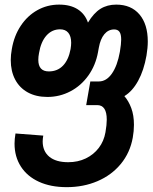

<svg xmlns="http://www.w3.org/2000/svg" viewBox="-20 -578 645 812"><path d="M41.5 29.5Q41.5 10.5 45.5 -13.5L163 -4.5Q160.5 9.5 160.5 20Q160.5 61.5 188.5 84.8Q216.5 108 268.5 108Q309.5 108 342.8 92Q376 76 397.8 47.5Q419.5 19 426 -18.5Q431.5 -50 431.5 -72Q431.5 -133.5 391 -133.5H344.5L362 -233.5H397.5Q430 -233.5 453.2 -266.8Q476.5 -300 487 -359Q492.5 -392 492.5 -410.5Q492.5 -433.5 485.2 -443.5Q478 -453.5 463 -453.5Q438 -453.5 421.2 -433.2Q404.5 -413 398 -376.5L394.5 -357.5Q384.5 -302 353.8 -258.8Q323 -215.5 277.8 -191.8Q232.5 -168 180.5 -168Q132.5 -168 97.5 -187.2Q62.5 -206.5 44 -241.8Q25.5 -277 25.5 -324Q25.5 -346 30 -370.5Q39.5 -426.5 67.8 -469Q96 -511.5 138 -535Q180 -558.5 230 -558.5Q277.5 -558.5 308.5 -538.8Q339.5 -519 352 -482.5Q376.5 -523 405 -540.8Q433.5 -558.5 471.5 -558.5Q534.5 -558.5 569.8 -517Q605 -475.5 605 -402.5Q605 -376 599.5 -343Q588.5 -280.5 564.2 -236.2Q540 -192 506 -171.5Q524 -151 535.2 -120.8Q546.5 -90.5 546.5 -50Q546.5 -24 541.5 4Q530 68 490.8 115.5Q451.5 163 392.2 188.2Q333 213.5 262 213.5Q194.5 213.5 144.8 190.8Q95 168 68.2 126.2Q41.5 84.5 41.5 29.5ZM278.5 -370.5Q281 -386.5 281 -397Q281 -424.5 269 -439.2Q257 -454 234 -454Q200 -454 176.5 -427.8Q153 -401.5 145 -353.5Q142 -338 142 -325Q142 -276 186.5 -276Q223 -276 246.5 -300.5Q270 -325 278.5 -370.5Z"/></svg>

Font: JuliaMono
Style: Bold Italic
Weight: 700
Italic angle: -9°
Monospace: yes
Designer: cormullion
Foundry: corm
Version: Version 0.057; ttfautohint (v1.8.4)